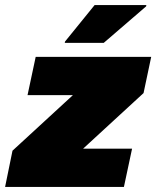

<svg xmlns="http://www.w3.org/2000/svg" viewBox="-39 -733 613 753"><path d="M-19 0 10 -142 247 -360H69L101 -510H554L524 -368L287 -150H479L447 0ZM215 -565 216 -570 332 -713H535L534 -708L368 -565Z"/></svg>

Font: Saira Black
Style: Italic
Weight: 900
Italic angle: -12°
Designer: Hector Gatti with collaboration of the Omnibus-Type team
Foundry: Omnibus-Type
Version: Version 1.100; ttfautohint (v1.8.3)